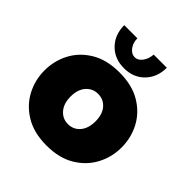

<svg xmlns="http://www.w3.org/2000/svg" viewBox="-200 -867 1014 1014"><g transform="rotate(45 307.0 -360.0)"><path d="M307 10Q213 10 149 -28.5Q85 -67 52 -129Q19 -191 19 -263Q19 -336 52 -398Q85 -460 149 -498Q213 -536 307 -536Q401 -536 465 -498Q529 -460 562 -398Q595 -336 595 -263Q595 -191 562 -129Q529 -67 465 -28.5Q401 10 307 10ZM214 -263Q214 -211 240.5 -180.5Q267 -150 307 -150Q348 -150 374 -180.5Q400 -211 400 -263Q400 -316 374 -346Q348 -376 307 -376Q267 -376 240.5 -346Q214 -316 214 -263ZM307 -649Q330 -649 347.5 -672Q365 -695 368 -730H466Q466 -659 422 -613.5Q378 -568 307 -568Q237 -568 192.5 -613.5Q148 -659 148 -730H246Q246 -697 264 -673Q282 -649 307 -649Z"/></g></svg>

Font: Raleway Black
Style: Regular
Weight: 900
Designer: Matt McInerney, Pablo Impallari, Rodrigo Fuenzalida
Foundry: Matt McInerney, Pablo Impallari, Rodrigo Fuenzalida
Version: Version 4.026